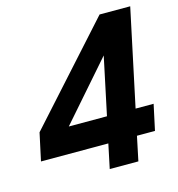

<svg xmlns="http://www.w3.org/2000/svg" viewBox="-102 -765 790 854"><g transform="rotate(-15 293.0 -338.0)"><path d="M430.7 0H298.8L322.3 -111.8H12.2L39.6 -238.8L433.1 -675.8H574.2L479.5 -230H562.5L537.1 -111.8H454.1ZM347.7 -230 403.8 -495.1 171.9 -230Z"/></g></svg>

Font: Cadman
Style: Bold Italic
Weight: 700
Italic angle: -12°
Designer: Paul James MIller
Foundry: High-Logic / Made with FontCreator
Version: Version 2.114;March 28, 2021;FontCreator 13.0.0.2683 64-bit